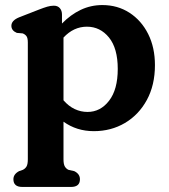

<svg xmlns="http://www.w3.org/2000/svg" viewBox="-20 -506 668 759"><path d="M225 -448.5V-413Q259 -448 299 -467Q339 -486 384.5 -486Q445 -486 492 -455.5Q539 -425 565.8 -371.5Q592.5 -318 592.5 -248.5Q592.5 -169.5 560.5 -110.8Q528.5 -52 473.8 -19.8Q419 12.5 351 12.5Q283 12.5 231 -25V123.5Q231 143.5 236.5 152.5Q242 161.5 251 165.5L273.5 170.5Q296 181.5 296 202.5Q296 233 261 233H68Q33 233 33 202.5Q33 182.5 55.5 170.5L70 165.5Q79.5 161 84.8 152.2Q90 143.5 90 123.5V-338Q90 -356 84.5 -363.2Q79 -370.5 69.5 -374L46.5 -376Q25 -385 25 -404Q25 -425 55.5 -437.5L135 -468.5Q153 -475.5 166.5 -479.5Q180 -483.5 193 -483.5Q208 -483.5 216.5 -473.8Q225 -464 225 -448.5ZM323.5 -400.5Q271 -400.5 231 -357.5V-109.5Q251.5 -86 275.5 -74.8Q299.5 -63.5 326 -63.5Q377 -63.5 411.2 -107.8Q445.5 -152 445.5 -233.5Q445.5 -315 410.8 -357.8Q376 -400.5 323.5 -400.5Z"/></svg>

Font: Fraunces 9pt SuperSoft SemiBold
Style: Regular
Weight: 600
Version: Version 1.000;[0bf87f6ff]